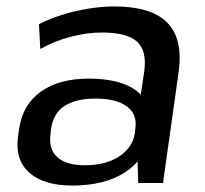

<svg xmlns="http://www.w3.org/2000/svg" viewBox="-20 -568 636 596"><path d="M204 8Q116 8 71 -32Q26 -72 36 -144L40 -171Q51 -244 107.5 -284Q164 -324 256 -324Q353 -324 404 -286Q411 -280 417 -274L428 -348Q436 -411 405 -439Q374 -467 297 -467Q249 -467 199.5 -454Q150 -441 105 -416L101 -493Q132 -509 171.5 -521.5Q211 -534 253.5 -541Q296 -548 334 -548Q449 -548 498.5 -498.5Q548 -449 535 -348L486 0H409L407 -67Q391 -48 368 -33Q305 8 204 8ZM243 -55Q308 -55 350 -82.5Q392 -110 399 -156L400 -169Q407 -213 374 -237.5Q341 -262 276 -262Q217 -262 181 -239.5Q145 -217 138 -165L137 -153Q130 -105 158 -80Q186 -55 243 -55Z"/></svg>

Font: Pathway Extreme 8pt Thin 12pt Medium
Style: Italic
Weight: 500
Italic angle: -8°
Version: Version 1.001;gftools[0.9.26]